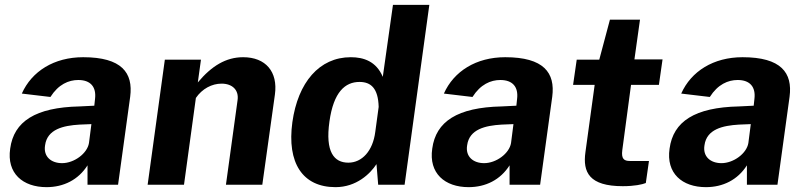

<svg xmlns="http://www.w3.org/2000/svg" viewBox="-20 -762 3323 792"><path d="M172 10C242 10 303 -20 341 -80V0H467L517 -363C530 -462 482 -526 323 -526C203 -526 111 -468 70 -376L188 -362C221 -414 263 -432 303 -432C354 -432 378 -403 372 -354L369 -326L308 -323C126 -319 37 -261 22 -149C7 -47 74 10 172 10ZM236 -89C191 -89 158 -116 166 -163C175 -229 241 -244 308 -248L357 -250L347 -172C340 -129 286 -89 236 -89Z M589 0H739L788 -358C814 -396 854 -417 894 -417C938 -417 966 -391 960 -349L912 0H1062L1114 -372C1127 -466 1076 -526 983 -526C912 -526 853 -490 796 -422L809 -516H660Z M1364 10C1450 10 1507 -45 1533 -85L1540 0H1649L1751 -742H1601L1559 -445C1532 -509 1480 -526 1427 -526C1297 -526 1209 -422 1186 -258C1163 -90 1228 10 1364 10ZM1417 -91C1358 -91 1321 -135 1339 -261C1356 -383 1404 -424 1463 -424C1510 -424 1540 -398 1542 -321L1528 -218C1518 -139 1473 -91 1417 -91Z M1913 10C1983 10 2044 -20 2082 -80V0H2208L2258 -363C2271 -462 2223 -526 2064 -526C1944 -526 1852 -468 1811 -376L1929 -362C1962 -414 2004 -432 2044 -432C2095 -432 2119 -403 2113 -354L2110 -326L2049 -323C1867 -319 1778 -261 1763 -149C1748 -47 1815 10 1913 10ZM1977 -89C1932 -89 1899 -116 1907 -163C1916 -229 1982 -244 2049 -248L2098 -250L2088 -172C2081 -129 2027 -89 1977 -89Z M2698 -412 2713 -517H2597L2620 -681H2496L2452 -516H2359L2344 -412H2433L2395 -135C2383 -51 2411 6 2549 6C2597 6 2629 -1 2644 -7L2657 -98H2578C2555 -98 2542 -106 2547 -143L2583 -412Z M2892 10C2962 10 3023 -20 3061 -80V0H3187L3237 -363C3250 -462 3202 -526 3043 -526C2923 -526 2831 -468 2790 -376L2908 -362C2941 -414 2983 -432 3023 -432C3074 -432 3098 -403 3092 -354L3089 -326L3028 -323C2846 -319 2757 -261 2742 -149C2727 -47 2794 10 2892 10ZM2956 -89C2911 -89 2878 -116 2886 -163C2895 -229 2961 -244 3028 -248L3077 -250L3067 -172C3060 -129 3006 -89 2956 -89Z"/></svg>

Font: United Sans
Style: Bold Italic
Weight: 700
Italic angle: -8°
Designer: Pablo Impallari, Rodrigo Fuenzalida (Modified by Dan O. Williams)
Version: Version 1.000;PS 001.000;hotconv 1.0.88;makeotf.lib2.5.64775